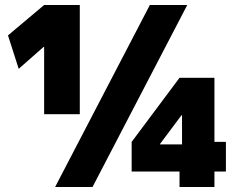

<svg xmlns="http://www.w3.org/2000/svg" viewBox="-20 -750 956 770"><path d="M581 -730H731L351 0H201ZM157 -730H300V-292H157V-562H155L55 -474L12 -608ZM508 -181 700 -438H840V-181H886V-62H840V0H700V-62H508ZM710 -171V-288H708L622 -173V-171Z"/></svg>

Font: Enso Black
Style: Regular
Weight: 900
Designer: Coji Morishita
Foundry: UNDERFOREST DESIGN
Version: Version 1.000